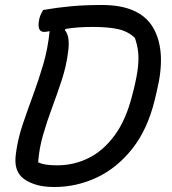

<svg xmlns="http://www.w3.org/2000/svg" viewBox="-20 -740 690 770"><path d="M601 -341Q572 -221 510.5 -143.5Q449 -66 368 -28Q287 10 198 10Q149 10 116 -2Q83 -14 66 -31Q52 -45 45.5 -67Q39 -89 44 -126Q52 -185 71.5 -242.5Q91 -300 113 -359.5Q135 -419 153.5 -482Q172 -545 179 -615Q163 -612 157 -612Q126 -612 138 -666Q141 -677 145 -685Q149 -693 153 -700Q211 -710 266 -715Q321 -720 389 -720Q542 -720 595 -627.5Q648 -535 609 -375ZM133 -89Q149 -82 167 -79.5Q185 -77 210 -77Q276 -77 335 -106Q394 -135 440 -197.5Q486 -260 511 -361L516 -380Q529 -433 533 -468.5Q537 -504 534 -531.5Q531 -559 521 -588Q494 -614 454.5 -623Q415 -632 352 -632Q321 -632 293.5 -630Q266 -628 243 -624L240 -619Q262 -595 253 -531Q246 -475 228 -420Q210 -365 189.5 -310Q169 -255 153 -200Q137 -145 133 -89Z"/></svg>

Font: Recursive Sn Csl St
Style: Italic
Weight: 400
Italic angle: -15°
Version: Version 1.079;hotconv 1.0.112;makeotfexe 2.5.65598; ttfautoh